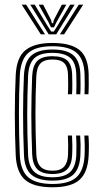

<svg xmlns="http://www.w3.org/2000/svg" viewBox="-20 -791 439 819"><path d="M204.2 7.8Q122.5 7.8 86.4 -24.4Q50.2 -56.5 47 -129.5Q43.2 -216.8 43.2 -303Q43.2 -389.2 47 -470Q50.5 -546.2 88.6 -577Q126.8 -607.8 203.5 -607.8Q282.2 -607.8 319.4 -577.4Q356.5 -547 358.2 -473.2Q358.5 -455.2 358.5 -432.6Q358.5 -410 357.2 -388.8H340.5Q341.5 -406 341.4 -427.1Q341.2 -448.2 340.8 -472.8Q339 -537.5 307 -565.6Q275 -593.8 203.5 -593.8Q132.5 -593.8 100.1 -564.8Q67.8 -535.8 64.5 -469Q61 -394 60.8 -309Q60.5 -224 64.5 -129.8Q67.5 -63.2 100.5 -34.8Q133.5 -6.2 204.2 -6.2Q274.8 -6.2 306.2 -35.1Q337.8 -64 340.8 -129.2Q341.8 -153.8 341.4 -174.6Q341 -195.5 339.8 -212.8H357.2Q360.5 -178 358.2 -128.8Q355 -55.5 319.2 -23.9Q283.5 7.8 204.2 7.8ZM204.2 -20.5Q143.2 -20.5 113.9 -45.9Q84.5 -71.2 82.2 -130.5Q78.2 -224.8 78.4 -307.1Q78.5 -389.5 82 -467.8Q85 -529.8 114.4 -554.8Q143.8 -579.8 203.5 -579.8Q264.8 -579.8 293.1 -555.1Q321.5 -530.5 323 -472Q323.5 -449.2 323.6 -428.8Q323.8 -408.2 322.5 -388.8H305.2Q306.2 -406.2 306.1 -427.5Q306 -448.8 305.5 -471.8Q304.2 -523.8 279.2 -544.6Q254.2 -565.5 203.5 -565.5Q150.5 -565.5 126.4 -542.6Q102.2 -519.8 99.8 -467Q96.2 -385.2 96.1 -304.5Q96 -223.8 99.8 -131.8Q102 -80.8 126.5 -57.8Q151 -34.8 204.2 -34.8Q255 -34.8 279 -57.1Q303 -79.5 305.5 -130Q306.2 -151.5 306.1 -171.9Q306 -192.2 304.5 -212.8H322Q323.5 -193.8 323.8 -174.1Q324 -154.5 323 -129.8Q320.5 -72.2 292.9 -46.4Q265.2 -20.5 204.2 -20.5ZM204.2 -48.8Q159.5 -48.8 139.4 -69.1Q119.2 -89.5 117.2 -132.5Q113.5 -227 113.6 -304Q113.8 -381 117.2 -466.5Q119.5 -511.8 139.5 -531.5Q159.5 -551.2 203.5 -551.2Q246.8 -551.2 266.8 -533Q286.8 -514.8 287.8 -470.5Q288.2 -453.5 288.5 -431.4Q288.8 -409.2 287.2 -388.8H269.5Q271 -409.5 270.8 -429.6Q270.5 -449.8 270.2 -470.2Q269.5 -506 254 -521.6Q238.5 -537.2 203.5 -537.2Q168.5 -537.2 152.5 -520.4Q136.5 -503.5 134.8 -464.2Q131.2 -383 131.2 -304.6Q131.2 -226.2 135 -133.2Q136.2 -97.8 152.6 -80.2Q169 -62.8 204.2 -62.8Q238.2 -62.8 253.6 -80.4Q269 -98 270.2 -131.8Q271.8 -171.2 269.5 -212.8H287.2Q288.2 -194.5 288.5 -173.6Q288.8 -152.8 287.8 -131.2Q286.2 -89 266.6 -68.9Q247 -48.8 204.2 -48.8ZM72.8 -771H91.5L172 -644.5H154ZM109.2 -771H128.2L181.2 -682.8L198.2 -656.5H209.5L226.2 -682.8L279.2 -771H298.2L219.8 -644.5H187.8ZM145 -771H164.2L197.8 -706L201.2 -692H206.5L209.8 -706L243.8 -771H262.8L220.8 -696.2L210.2 -674.5H197.5L187 -696.2ZM316 -771H334.8L253.5 -644.5H235.5Z"/></svg>

Font: Big Shoulders Inline Text Medium
Style: Regular
Weight: 500
Designer: Patric King
Foundry: XO Type Co
Version: Version 1.000